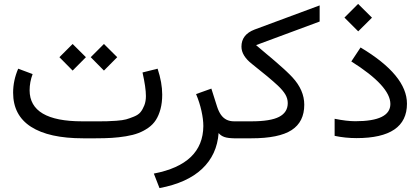

<svg xmlns="http://www.w3.org/2000/svg" viewBox="-20 -716 2175 994"><path d="M476.1 0H410.2Q233.4 0 140.6 -59.6Q47.9 -119.1 47.9 -236.3Q47.9 -299.3 74.2 -360.4L148.9 -332.5Q133.3 -291 133.3 -248.5Q133.8 -87.9 405.3 -87.9H472.7Q510.7 -87.9 530 -88.1Q549.3 -88.4 582.5 -90.8Q615.7 -93.3 633.1 -98.1Q650.4 -103 673.3 -112.3Q696.3 -121.6 707.5 -135.5Q718.8 -149.4 727.1 -170.4Q735.4 -191.4 735.4 -218.8Q735.4 -262.7 717.8 -340.8L795.9 -360.4Q819.8 -288.1 819.8 -226.1Q819.8 -184.6 811 -151.6Q802.2 -118.7 787.1 -95Q772 -71.3 747.6 -54.2Q723.1 -37.1 696 -26.9Q668.9 -16.6 631.8 -10.5Q594.7 -4.4 558.6 -2.2Q522.5 0 476.1 0ZM449.7 -419.9 518.1 -488.3 586.9 -419.9 518.1 -350.6ZM287.6 -419.9 356 -488.3 424.8 -419.9 356 -350.6Z M1032.7 -63.5Q1032.7 -98.1 1022.9 -142.1Q1013.2 -186 995.1 -229L1074.2 -257.3L1104 -163.6Q1112.3 -138.2 1124 -121.6Q1135.7 -105 1152.6 -96.4Q1169.4 -87.9 1191.9 -87.9H1210.9V0H1197.3Q1161.1 0 1142.1 -6.6Q1123 -13.2 1111.8 -27.3Q1103.5 85.4 1026.1 158.2Q948.7 231 805.7 257.8L776.4 182.6Q1031.2 133.8 1032.7 -63.5Z M1305.7 -482.4Q1314 -475.6 1332.5 -459.7Q1351.1 -443.8 1358.9 -437.3Q1366.7 -430.7 1382.6 -417.5Q1398.4 -404.3 1406 -397.5Q1413.6 -390.6 1426.3 -379.6Q1439 -368.7 1446.5 -361.8Q1454.1 -355 1463.4 -346.2Q1472.7 -337.4 1480 -330.1Q1487.3 -322.8 1493.7 -315.9Q1555.2 -249.5 1555.2 -173.8Q1555.2 -85 1489.7 -42.5Q1424.3 0 1281.7 0H1190.9V-87.9H1281.2Q1380.4 -87.9 1425 -111.1Q1469.7 -134.3 1469.7 -182.1Q1469.7 -205.6 1457.3 -226.8Q1444.8 -248 1418.5 -272.9Q1374.5 -314 1285.2 -384.3Q1230 -427.2 1230 -474.6Q1230 -537.1 1297.9 -563L1634.8 -688V-604.5Z M1763.2 -625 1834 -695.8 1905.8 -624.5 1834.5 -553.7ZM1712.4 -101.1Q1774.9 -88.4 1819.3 -88.4Q2001 -88.4 2001 -177.7Q2001 -270.5 1798.8 -397.9L1846.7 -470.2Q2086.9 -326.7 2086.9 -179.2Q2086.9 -1 1825.7 -1Q1767.1 -1 1712.4 -12.7Z"/></svg>

Font: Vazir FD-WOL
Style: FD-WOL
Weight: 400
Foundry: Based on Dejavu fonts, by Saber Rastikerdar
Version: Version 26.0.0